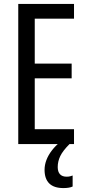

<svg xmlns="http://www.w3.org/2000/svg" viewBox="-20 -734 442 978"><path d="M357 0H73V-714H357V-639H157V-410H345V-335H157V-76H357ZM274 117Q274 141 285.5 153.5Q297 166 319 166Q330 166 337.5 164Q345 162 350 160V216Q342 220 330 222Q318 224 303 224Q255 224 231 200.5Q207 177 207 131Q207 106 216.5 81Q226 56 244.5 32Q263 8 288 -12L334 0Q300 34 287 61Q274 88 274 117Z"/></svg>

Font: Noto Sans Thai ExtraCondensed
Style: Regular
Weight: 400
Width: 2
Designer: Monotype Design Team
Foundry: Monotype Imaging Inc.
Version: Version 2.002